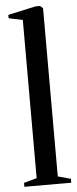

<svg xmlns="http://www.w3.org/2000/svg" viewBox="-57 -848 352 879"><g transform="rotate(-5 119.0 -409.0)"><path d="M78 -34.5V-761.5L14 -775V-790.5L142 -818.5H162L175 -807.5V-34L234 -18V0H18.5V-18Z"/></g></svg>

Font: Merriweather 144pt
Style: Regular
Weight: 400
Version: Version 2.100